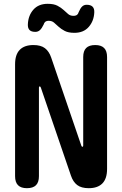

<svg xmlns="http://www.w3.org/2000/svg" viewBox="-20 -976 640 1006"><path d="M59 -639Q59 -690 83.5 -715Q108 -740 155 -740Q194 -740 215.5 -723.5Q237 -707 248 -675L406 -213Q407 -210 408.5 -208.5Q410 -207 412 -207Q414 -207 415 -208.5Q416 -210 416 -213V-677Q416 -709 431.5 -724.5Q447 -740 479 -740Q510 -740 525.5 -724.5Q541 -709 541 -677V-91Q541 -40 516.5 -15Q492 10 445 10Q406 10 384.5 -6.5Q363 -23 352 -55L194 -517Q193 -520 191.5 -521.5Q190 -523 188 -523Q186 -523 185 -521.5Q184 -520 184 -517V-53Q184 -21 168.5 -5.5Q153 10 121 10Q90 10 74.5 -5.5Q59 -21 59 -53ZM209 -848Q199 -827 189 -818Q179 -809 165 -809Q144 -809 134.5 -819Q125 -829 126 -849Q128 -895 155 -925.5Q182 -956 230 -956Q262 -956 281 -946Q300 -936 313 -924Q326 -912 337 -902.5Q348 -893 365 -893Q371 -893 376 -894.5Q381 -896 384 -898.5Q387 -901 389 -904.5Q391 -908 392 -912Q401 -933 410.5 -942Q420 -951 434 -951Q455 -951 465 -941Q475 -931 474 -911Q472 -866 445 -835Q418 -804 370 -804Q338 -804 319 -814Q300 -824 287 -836Q274 -848 263 -857.5Q252 -867 235 -867Q229 -867 224.5 -865.5Q220 -864 217 -861.5Q214 -859 212 -855.5Q210 -852 209 -848Z"/></svg>

Font: Maple Mono NL
Style: Bold
Weight: 700
Monospace: yes
Designer: subframe7536
Version: Version 7.000